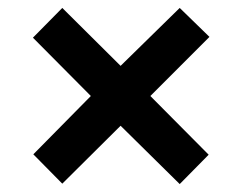

<svg xmlns="http://www.w3.org/2000/svg" viewBox="-20 -595 612 484"><path d="M433 -575 284 -429 137 -575 63 -500 209 -353 64 -206 137 -132 284 -278 433 -131 506 -205 359 -353 508 -502Z"/></svg>

Font: Noto Sans Lisu
Style: Bold
Weight: 700
Designer: Monotype Design Team. David Williams.
Foundry: Monotype Imaging Inc.
Version: Version 2.102